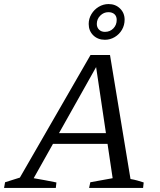

<svg xmlns="http://www.w3.org/2000/svg" viewBox="-40 -926 786 946"><path d="M603 -44Q621 -41 637 -36.5Q653 -32 668 -27L665 0H399L405 -28L515 -48L429 -626L449 -623L126 -48Q154 -43 182 -38Q210 -33 238 -27L235 0H-20L-15 -28L58 -51L406 -655H502ZM186 -217 211 -270H531L537 -217ZM477 -730Q442 -730 419.5 -752Q397 -774 397 -808Q397 -834 410.5 -856.5Q424 -879 446.5 -892.5Q469 -906 495 -906Q529 -906 551.5 -884Q574 -862 574 -829Q574 -802 561 -779.5Q548 -757 525.5 -743.5Q503 -730 477 -730ZM477 -769Q502 -769 518.5 -786Q535 -803 535 -828Q535 -846 524 -856Q513 -866 494 -866Q471 -866 454 -849Q437 -832 437 -808Q437 -791 448 -780Q459 -769 477 -769Z"/></svg>

Font: Piazzolla Thin
Style: Italic
Weight: 400
Italic angle: -11.3°
Version: Version 2.005